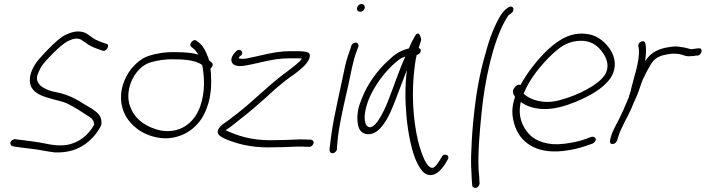

<svg xmlns="http://www.w3.org/2000/svg" viewBox="-20 -729 3543 964"><path d="M42 -26C27 -17 30 2 43 5L58 8C85 11 115 16 145 19C180 23 218 32 253 36C340 40 400 10 446 -39C461 -55 482 -83 489 -104C493 -138 477 -158 455 -173C447 -180 436 -187 423 -194C410 -201 397 -210 382 -219C353 -236 321 -252 285 -261L240 -271C217 -277 189 -291 178 -305C168 -318 162 -329 168 -353C172 -364 178 -377 186 -392C194 -406 214 -429 247 -462C279 -494 304 -514 320 -522C344 -534 365 -540 385 -531L408 -516C426 -501 448 -491 474 -482L494 -475C514 -466 535 -505 514 -509L493 -516C481 -521 470 -525 460 -530C440 -540 428 -554 408 -564C376 -577 345 -571 309 -554C288 -544 259 -520 224 -484C189 -448 165 -421 155 -404C144 -386 137 -369 133 -354C108 -240 236 -241 314 -211C354 -192 394 -165 428 -143C444 -133 451 -123 453 -103C424 -51 375 -10 312 -1C253 7 206 -11 157 -17C128 -20 98 -26 71 -28L57 -30C52 -31 47 -29 42 -26Z M616 -348C576 -273 583 -202 607 -155C625 -118 661 -82 701 -62C737 -44 790 -27 849 -38C928 -53 991 -107 1019 -189C1042 -249 1042 -314 1039 -361L1037 -385C1047 -393 1052 -406 1044 -414L1029 -427C1028 -435 1025 -442 1022 -448C1013 -474 995 -505 976 -517L967 -524C952 -538 925 -507 940 -494L949 -487C957 -482 968 -467 976 -455C945 -464 908 -467 866 -467C815 -469 769 -462 728 -449C683 -435 640 -393 616 -348ZM733 -415C768 -426 813 -433 857 -431C917 -431 963 -425 995 -403L997 -393C1006 -339 1011 -269 985 -194C954 -108 881 -57 786 -74C718 -89 664 -126 641 -177C594 -265 653 -390 733 -415Z M1144 -417C1151 -398 1178 -394 1213 -400C1283 -412 1350 -436 1428 -436H1474C1483 -436 1490 -436 1495 -435C1493 -430 1488 -423 1479 -416C1467 -405 1454 -394 1439 -383L1394 -349C1320 -292 1246 -217 1171 -159C1154 -146 1139 -135 1128 -126C1108 -111 1087 -101 1076 -79C1064 -52 1092 -41 1112 -31C1170 -7 1236 11 1327 11C1376 11 1429 9 1472 7C1494 7 1509 7 1518 8H1531C1541 10 1552 0 1554 -9C1557 -20 1550 -26 1541 -28H1527C1518 -29 1504 -29 1481 -29C1438 -27 1385 -25 1336 -25C1240 -25 1171 -48 1113 -75L1117 -78C1141 -93 1162 -112 1189 -133C1226 -161 1270 -199 1307 -232L1363 -283C1397 -312 1422 -332 1457 -356C1482 -375 1520 -403 1532 -433C1546 -470 1518 -470 1483 -472H1436C1357 -472 1286 -448 1216 -435C1203 -433 1192 -433 1185 -435C1182 -435 1181 -436 1179 -437V-439C1180 -443 1187 -448 1190 -451C1208 -466 1184 -491 1166 -472C1152 -459 1135 -436 1144 -417Z M1789 -670C1800 -670 1808 -677 1811 -688C1814 -699 1806 -709 1795 -709C1772 -709 1761 -670 1789 -670ZM1707 -370C1696 -320 1685 -269 1674 -216L1656 -128C1648 -88 1638 -15 1635 15V26C1635 31 1637 34 1640 37C1651 47 1672 33 1672 18V8C1673 1 1674 -16 1677 -43C1687 -123 1709 -214 1728 -298C1742 -359 1751 -423 1772 -475L1779 -494C1781 -499 1780 -504 1778 -508C1771 -521 1750 -515 1744 -500L1738 -480C1726 -448 1714 -410 1707 -370Z M1778 -175C1771 -136 1774 -96 1788 -75C1806 -51 1843 -46 1876 -73C1912 -102 1938 -156 1959 -210C1981 -265 2001 -323 2023 -378C2013 -296 2014 -219 2021 -143C2029 -60 2047 38 2078 96C2093 124 2107 141 2124 147C2165 161 2195 124 2215 94L2228 72C2242 49 2207 37 2198 59L2185 80C2177 93 2169 103 2160 110C2156 114 2149 115 2143 112C2133 109 2123 96 2112 75C2101 51 2089 19 2079 -21C2054 -127 2044 -265 2063 -402C2065 -421 2069 -438 2072 -453C2081 -455 2090 -461 2092 -471C2095 -480 2091 -485 2082 -488C2087 -505 2091 -518 2095 -529C2090 -559 2078 -572 2064 -549C2057 -538 2040 -504 2033 -486C2032 -485 2030 -485 2029 -485C1985 -473 1959 -454 1926 -422C1878 -378 1827 -311 1799 -240C1789 -216 1781 -194 1778 -175ZM1833 -234C1860 -298 1906 -359 1949 -400C1971 -420 1988 -437 2015 -445C1983 -375 1956 -291 1926 -216C1909 -173 1855 -55 1820 -100C1802 -128 1813 -185 1833 -234Z M2389 -346C2365 -235 2350 -79 2347 16C2344 66 2345 105 2347 134C2348 163 2349 181 2350 189L2351 202C2351 207 2354 210 2358 212C2371 220 2387 208 2388 191L2387 179C2387 170 2386 152 2383 124C2379 43 2387 -57 2398 -163C2413 -319 2454 -519 2520 -632C2527 -644 2532 -652 2538 -656L2550 -665C2561 -674 2562 -696 2544 -696C2539 -696 2535 -694 2531 -691L2519 -682C2496 -663 2477 -625 2461 -588C2451 -566 2439 -535 2427 -494C2415 -453 2401 -404 2389 -346Z M2562 -287C2549 -270 2558 -253 2566 -243C2547 -187 2550 -149 2562 -107C2587 -19 2666 45 2807 29C2849 24 2885 16 2914 6L2955 -8C2960 -10 2964 -14 2967 -18C2979 -34 2964 -45 2950 -42L2908 -27C2882 -18 2850 -12 2811 -7C2732 3 2669 -20 2636 -56C2603 -93 2578 -145 2595 -217C2621 -198 2653 -185 2699 -182C2761 -178 2822 -198 2871 -218C2936 -245 3007 -282 3046 -338C3083 -397 3064 -452 3040 -486C3018 -516 2988 -544 2945 -555C2856 -576 2787 -532 2730 -479C2682 -434 2628 -366 2593 -302C2579 -308 2568 -296 2562 -287ZM2609 -258C2637 -332 2701 -408 2752 -456C2790 -492 2827 -518 2877 -523C2948 -531 2984 -497 3008 -462C3025 -437 3044 -396 3016 -352C2997 -324 2963 -300 2931 -283C2888 -258 2839 -239 2786 -225C2710 -205 2643 -227 2609 -258Z M3043 -25C3041 -15 3044 -6 3054 -6C3066 -6 3073 -12 3078 -23L3084 -42C3099 -91 3130 -138 3151 -187C3163 -219 3181 -251 3190 -281C3197 -303 3205 -327 3215 -345L3229 -373L3246 -403C3263 -433 3287 -448 3320 -454L3336 -457C3355 -461 3376 -460 3393 -457C3410 -454 3424 -444 3445 -447C3454 -447 3469 -448 3476 -450H3483C3506 -454 3511 -491 3487 -486H3481C3471 -484 3462 -484 3452 -482C3448 -482 3445 -483 3441 -484L3426 -488C3419 -490 3413 -491 3406 -492L3385 -495C3363 -498 3339 -492 3319 -489L3298 -483C3260 -469 3241 -454 3219 -422C3224 -457 3226 -487 3220 -511C3216 -534 3180 -517 3185 -497C3186 -488 3188 -485 3188 -473C3190 -417 3163 -341 3151 -292L3147 -274C3145 -266 3142 -257 3139 -249C3138 -247 3137 -245 3138 -243C3123 -209 3110 -174 3093 -141C3078 -109 3057 -76 3048 -45Z"/></svg>

Font: Stray Cat
Style: Obl
Weight: 400
Version: Version 1.0